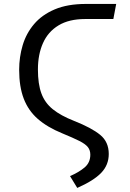

<svg xmlns="http://www.w3.org/2000/svg" viewBox="-20 -726 655 966"><path d="M368.7 219.5 332.3 160Q376.4 141 405.4 116.7Q434.4 92.3 434.4 52.3Q434.4 29.7 422.1 14.1Q409.7 -1.5 379.2 -16.9Q348.7 -32.3 293.8 -54.9Q218.5 -85.6 170.5 -127.4Q122.6 -169.2 99.5 -229.5Q76.4 -289.7 76.4 -374.9Q76.4 -439 94.1 -498.5Q111.8 -557.9 151.3 -604.6Q190.8 -651.3 255.1 -678.7Q319.5 -706.2 413.3 -706.2H564.6L550.3 -630.3H408.7Q327.2 -630.3 274.4 -598.2Q221.5 -566.2 196.2 -509Q170.8 -451.8 170.8 -376.4Q170.8 -303.6 188.2 -256.2Q205.6 -208.7 245.6 -176.4Q285.6 -144.1 352.3 -117.9Q440.5 -83.1 483.8 -47.7Q527.2 -12.3 527.2 48.7Q527.2 104.1 489.2 143.6Q451.3 183.1 368.7 219.5Z"/></svg>

Font: FiraCode Nerd Font Mono
Style: Regular
Weight: 400
Monospace: yes
Designer: Carrois Corporate, Edenspiekermann AG, Nikita Prokopov
Foundry: Carrois Corporate, Edenspiekermann AG, Nikita Prokopov
Version: Version 6.002;Nerd Fonts 3.4.0